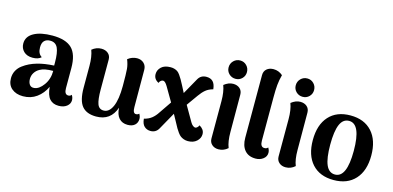

<svg xmlns="http://www.w3.org/2000/svg" viewBox="-69 -1142 3208 1566"><g transform="rotate(15 1535.0 -359.0)"><path d="M466.8 9.8Q418.5 9.8 391.1 -20.8Q363.8 -51.3 357.9 -121.1Q330.1 -61.5 281 -25.9Q231.9 9.8 166 9.8Q106.9 9.8 70.6 -21Q34.2 -51.8 34.2 -107.9Q34.2 -142.6 49.3 -171.1Q64.5 -199.7 91.1 -219.7Q117.7 -239.7 146.2 -253.4Q174.8 -267.1 209 -276.9Q268.6 -293.9 348.1 -297.9V-323.2Q348.1 -407.2 329.6 -446.5Q311 -485.8 265.1 -485.8Q233.9 -485.8 216.1 -468Q198.2 -450.2 198.2 -412.1Q198.2 -357.9 232.9 -337.9Q209 -314 160.2 -314Q112.8 -314 85.4 -340.6Q58.1 -367.2 58.1 -407.2Q58.1 -466.3 115.7 -498.5Q173.3 -530.8 272.9 -530.8Q385.7 -530.8 437.3 -480.2Q488.8 -429.7 488.8 -314V-145Q488.8 -91.8 522 -91.8Q539.6 -91.8 548.8 -105Q562 -84 562 -62Q562 -31.7 535.9 -11Q509.8 9.8 466.8 9.8ZM237.8 -79.1Q278.8 -83 315.4 -133.8Q352.1 -184.6 352.1 -253.9Q277.8 -253.9 240.2 -231.9Q214.8 -217.8 200 -194.3Q185.1 -170.9 185.1 -142.1Q185.1 -113.3 198.2 -94.7Q211.4 -76.2 237.8 -79.1Z M987.8 -530.8Q1022 -530.8 1044.4 -509.8Q1066.9 -488.8 1066.9 -453.1L1067.9 -140.1Q1067.9 -87.9 1094.2 -87.9Q1111.3 -87.9 1120.1 -99.1Q1132.8 -78.6 1132.8 -57.1Q1132.8 -24.9 1111.3 -5.4Q1089.8 14.2 1050.8 14.2Q1004.9 14.2 978 -15.4Q951.2 -44.9 948.2 -103Q907.7 15.1 785.2 15.1Q703.6 15.1 665.3 -31.7Q627 -78.6 627 -186V-370.1Q627 -448.2 606.9 -501Q642.6 -530.8 686 -530.8Q720.7 -530.8 742.9 -511.7Q765.1 -492.7 765.1 -460V-208Q765.1 -123.5 779.1 -85.7Q793 -47.9 832 -47.9Q878.4 -47.9 905.3 -107.9Q932.1 -168 932.1 -282.2Q932.1 -387.7 928.7 -425.3Q925.3 -462.9 909.2 -502Q945.3 -530.8 987.8 -530.8Z M1560.1 15.1Q1541 15.1 1525.1 9.3Q1509.3 3.4 1497.8 -4.9Q1486.3 -13.2 1473.4 -30.8Q1460.4 -48.3 1451.7 -63.7Q1442.9 -79.1 1428.2 -106.9L1393.1 -170.9L1312 -25.9Q1289.6 14.2 1244.1 14.2Q1212.9 14.2 1191.7 -5.6Q1170.4 -25.4 1167 -68.8Q1205.1 -78.1 1230.7 -98.4Q1256.3 -118.7 1276.9 -150.9L1347.2 -253.9L1276.9 -374Q1255.9 -409.2 1238.8 -409.2Q1228.5 -409.2 1219.2 -400.9Q1210 -392.6 1207 -381.8Q1165 -402.3 1165 -445.8Q1165 -480 1191.9 -505.4Q1218.8 -530.8 1270 -530.8Q1289.1 -530.8 1303.5 -526.1Q1317.9 -521.5 1328.6 -514.4Q1339.4 -507.3 1351.6 -490.2Q1363.8 -473.1 1373 -457Q1382.3 -440.9 1398.9 -409.2L1426.8 -355L1502 -488.8Q1524.4 -530.8 1572.8 -530.8Q1608.4 -530.8 1627.9 -510.5Q1647.5 -490.2 1651.9 -446.8Q1614.3 -437 1589.6 -416.3Q1564.9 -395.5 1542 -362.8L1475.1 -269L1548.8 -141.1Q1558.1 -124.5 1569.6 -115.7Q1581.1 -106.9 1589.8 -106.9Q1597.7 -106.9 1606.9 -115.2Q1616.2 -123.5 1619.1 -133.8Q1636.7 -125.5 1649.4 -108.9Q1662.1 -92.3 1662.1 -69.8Q1662.1 -36.1 1634.3 -10.5Q1606.4 15.1 1560.1 15.1Z M1804.2 -576.2Q1771.5 -576.2 1748.8 -598.4Q1726.1 -620.6 1726.1 -652.8Q1726.1 -685.5 1748.8 -708.3Q1771.5 -731 1804.2 -731Q1836.4 -731 1858.6 -708.3Q1880.9 -685.5 1880.9 -652.8Q1880.9 -620.6 1858.6 -598.4Q1836.4 -576.2 1804.2 -576.2ZM1721.2 -502Q1759.3 -532.2 1797.9 -532.2Q1832.5 -532.2 1854.2 -513.2Q1876 -494.1 1876 -460.9L1877 -146Q1877 -64.9 1897 -16.1Q1862.8 15.1 1817.9 15.1Q1784.7 15.1 1762.9 -4.4Q1741.2 -23.9 1741.2 -56.2V-371.1Q1741.2 -449.2 1721.2 -502Z M2129.9 9.8Q2069.8 9.8 2037.8 -28.1Q2005.9 -65.9 2005.9 -132.8V-662.1Q2005.9 -694.8 2028.1 -713.9Q2050.3 -732.9 2085 -732.9Q2128.9 -732.9 2163.1 -703.1Q2150.9 -657.7 2147 -616Q2143.1 -574.2 2143.1 -507.8V-145Q2143.1 -91.8 2177.7 -91.8Q2199.2 -91.8 2207 -105Q2220.7 -85 2220.7 -62Q2220.7 -31.2 2194.1 -10.7Q2167.5 9.8 2129.9 9.8Z M2371.1 -576.2Q2338.4 -576.2 2315.7 -598.4Q2293 -620.6 2293 -652.8Q2293 -685.5 2315.7 -708.3Q2338.4 -731 2371.1 -731Q2403.3 -731 2425.5 -708.3Q2447.8 -685.5 2447.8 -652.8Q2447.8 -620.6 2425.5 -598.4Q2403.3 -576.2 2371.1 -576.2ZM2288.1 -502Q2326.2 -532.2 2364.7 -532.2Q2399.4 -532.2 2421.1 -513.2Q2442.9 -494.1 2442.9 -460.9L2443.8 -146Q2443.8 -64.9 2463.9 -16.1Q2429.7 15.1 2384.8 15.1Q2351.6 15.1 2329.8 -4.4Q2308.1 -23.9 2308.1 -56.2V-371.1Q2308.1 -449.2 2288.1 -502Z M2543 -257.8Q2543 -386.7 2607.9 -458.7Q2672.9 -530.8 2789.6 -530.8Q2906.2 -530.8 2971.4 -458.7Q3036.6 -386.7 3036.6 -257.8Q3036.6 -129.4 2971.4 -57.6Q2906.2 14.2 2789.6 14.2Q2672.9 14.2 2607.9 -57.6Q2543 -129.4 2543 -257.8ZM2689.9 -257.8Q2689.9 -144 2714.1 -88.1Q2738.3 -32.2 2789.6 -32.2Q2888.7 -32.2 2888.7 -257.8Q2888.7 -484.9 2789.6 -484.9Q2738.3 -484.9 2714.1 -428.5Q2689.9 -372.1 2689.9 -257.8Z"/></g></svg>

Font: Arima
Style: Bold
Weight: 700
Designer: Joana Correia and Natanael Gama
Foundry: NDISCOVER
Version: Version 1.100;Glyphs 3.1.2 (3151)